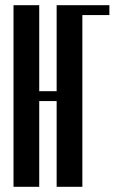

<svg xmlns="http://www.w3.org/2000/svg" viewBox="-20 -719 441 739"><path d="M131 -699V-368H198V-699H297V0H198V-330H131V0H32V-699ZM295 -699H401V-661H295Z"/></svg>

Font: Moniqa ExtBd Cond Paragraph
Style: Regular
Weight: 800
Width: 3
Designer: Rajesh Rajput
Foundry: Rajesh Rajput
Version: Version 1.000